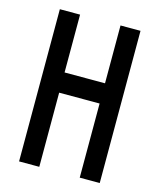

<svg xmlns="http://www.w3.org/2000/svg" viewBox="-107 -777 708 853"><g transform="rotate(15 247.5 -350.0)"><path d="M62 0V-700H155V-434H341V-700H433V0H341V-341H155V0Z"/></g></svg>

Font: Odibee Sans
Style: Regular
Weight: 400
Designer: James Barnard - Barnard Co. Limited
Version: Version 2.001; ttfautohint (v1.8.3)